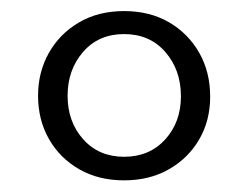

<svg xmlns="http://www.w3.org/2000/svg" viewBox="-20 -732 437 338"><path d="M198.5 -712.5Q243.5 -712.5 277.5 -692.8Q311.5 -673 330.8 -639Q350 -605 350 -562Q350 -519.5 330.5 -486.2Q311 -453 277 -433.8Q243 -414.5 198.5 -414.5Q153.5 -414.5 119.5 -434Q85.5 -453.5 66.2 -487.2Q47 -521 47 -563.5Q47 -605 66 -638.8Q85 -672.5 119 -692.5Q153 -712.5 198.5 -712.5ZM198.5 -672Q153.5 -672 126.2 -640.5Q99 -609 99 -563.5Q99 -517.5 126.5 -486.8Q154 -456 198.5 -456Q243 -456 270.8 -486.5Q298.5 -517 298.5 -562.5Q298.5 -609 271 -640.5Q243.5 -672 198.5 -672Z"/></svg>

Font: Fraunces 9pt
Style: Regular
Weight: 400
Version: Version 1.000;[b76b70a41]